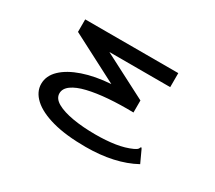

<svg xmlns="http://www.w3.org/2000/svg" viewBox="-119 -858 1238 1104"><g transform="rotate(30 500.0 -306.0)"><path d="M536 11Q405 11 315.5 -13.5Q226 -38 180 -80.5Q134 -123 134 -176Q134 -230 178.5 -272.5Q223 -315 302 -342Q381 -369 484 -376L168 -540V-623H786V-530H382L676 -378V-298Q588 -300 511 -294Q434 -288 375.5 -274Q317 -260 284.5 -236.5Q252 -213 252 -181Q252 -147 291.5 -124.5Q331 -102 398.5 -90.5Q466 -79 550 -79Q620 -79 678.5 -88Q737 -97 783 -118Q797 -125 803 -130Q809 -135 811 -144L817 -147L822 -138L858 -60Q728 11 536 11Z"/></g></svg>

Font: Inconsolata UltraExpanded SemiBold
Style: Regular
Weight: 600
Width: 9
Monospace: yes
Designer: Raph Levien, Cyreal, Brenton Simpson
Foundry: Raph Levien, Cyreal, Google
Version: Version 3.001; ttfautohint (v1.8.2.53-6de2)